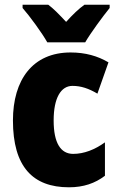

<svg xmlns="http://www.w3.org/2000/svg" viewBox="-20 -786 505 816"><path d="M181 -606H342C366 -647 416 -715 446 -752V-766H339C315 -749 290 -725 261 -693C232 -724 209 -748 185 -766H76V-752C106 -718 160 -644 181 -606ZM273 10C335 10 384 -7 426 -39V-181C383 -150 337 -132 291 -132C238 -132 208 -178 208 -274C208 -370 239 -421 288 -421C324 -421 357 -410 394 -388L441 -521C395 -548 343 -563 280 -563C119 -563 35 -447 35 -274C35 -78 119 10 273 10Z"/></svg>

Font: Noto Sans Hebrew Condensed Black
Style: Regular
Weight: 900
Width: 3
Designer: Monotype Design Team
Foundry: Monotype Imaging Inc.
Version: Version 2.004